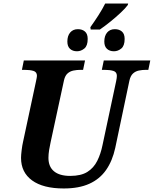

<svg xmlns="http://www.w3.org/2000/svg" viewBox="-20 -1056 870 1086"><path d="M491 -902Q514 -934 536.5 -969Q559 -1004 575 -1036H705L702.6 -1027.3Q690 -1010 663.5 -985Q637 -960 605.5 -934.5Q574 -909 545 -889H493ZM415.6 -766Q391 -766 376 -779.8Q361 -793.5 361 -821Q361 -853.2 377 -872.1Q393.1 -891 420.7 -891Q445 -891 460.5 -877.7Q476 -864.5 476 -835.7Q476 -797 457 -781.5Q438 -766 415.6 -766ZM624.6 -766Q600 -766 585 -779.8Q570 -793.5 570 -821Q570 -853.2 586 -872.1Q602.1 -891 629.7 -891Q654 -891 669.5 -877.7Q685 -864.5 685 -835.7Q685 -797 666 -781.5Q647 -766 624.6 -766ZM340.7 10Q224 10 161.5 -35.5Q99 -81 99 -163Q99 -179 102.5 -207Q106 -235 110 -252L183 -593Q186 -607 187.5 -615.2Q189 -623.4 189 -627Q189 -649.1 169 -655Q149 -661 117 -661H104L114.7 -714H461L450 -661H437Q415 -661 395.5 -657Q376 -653 362 -640.5Q348 -628 342 -602L266 -250Q262 -233 258 -208.5Q254 -184 254 -163.3Q254 -113.2 285.5 -87.1Q317 -61 377 -61Q438 -61 474 -83.5Q510 -106 530 -146Q550 -186 560 -236L637 -597Q639 -605 640 -614Q641 -623 641 -627Q641 -649.1 621 -655Q601 -661 569 -661H556L567 -714H830L819 -661H806.4Q785 -661 765.5 -657Q746 -653 732 -640Q718 -627 712 -600L632 -220Q616 -146 580 -94.5Q544 -43 485.1 -16.5Q426.3 10 340.7 10Z"/></svg>

Font: Noto Serif
Style: Italic
Weight: 400
Italic angle: -12°
Designer: Monotype Design Team
Foundry: Monotype Imaging Inc.
Version: Version 2.013